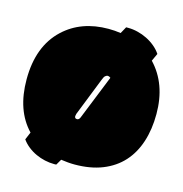

<svg xmlns="http://www.w3.org/2000/svg" viewBox="-105 -773 860 901"><g transform="rotate(15 325.0 -322.0)"><path d="M286.6 -199.7Q295.9 -199.7 300.8 -211.4L387.7 -427.7Q380.4 -433.6 374 -433.6Q368.2 -433.6 361.8 -428.2Q356 -423.8 349.1 -404.8L277.3 -223.1Q274.9 -214.4 274.9 -211.4Q274.9 -199.7 286.6 -199.7ZM330.1 8.8Q314 8.8 297.6 7.3Q281.2 5.9 264.2 3.4L248 31.2Q247.1 31.7 242.7 31.7H237.3Q214.8 31.7 191.9 26.6Q168.9 21.5 147.7 11.7Q126.5 2 108.2 -12.5Q89.8 -26.9 76.7 -45.4L92.3 -82.5Q9.8 -168.5 9.8 -319.3Q9.8 -481 104 -568.8Q188.5 -647.5 320.8 -647.5Q351.6 -647.5 379.9 -643.1L397.9 -675.8H408.7Q431.2 -675.8 454.8 -669.9Q478.5 -664.1 500.2 -653.3Q522 -642.6 540.5 -627.2Q559.1 -611.8 571.8 -592.8L554.7 -555.7Q640.6 -465.3 640.6 -319.3Q640.6 -244.1 620.8 -183.6Q601.1 -123 562.3 -80.3Q523.4 -37.6 465.3 -14.4Q407.2 8.8 330.1 8.8Z"/></g></svg>

Font: Modak sl
Style: Regular
Weight: 400
Designer: Sarang Kulkarni, Maithili Shingre, Noopur Datye
Foundry: Ek Type
Version: Version 1.036;PS Version 1.000;hotconv 1.0.79;makeotf.lib2.5